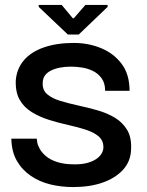

<svg xmlns="http://www.w3.org/2000/svg" viewBox="-20 -747 595 778"><path d="M276 11Q229 11 185 0.5Q141 -10 105.5 -34Q70 -58 48.5 -95Q27 -132 26 -185H129Q129 -181 131 -169.5Q133 -158 141.5 -143Q150 -128 166.5 -114Q183 -100 211.5 -90.5Q240 -81 283 -81Q313 -81 334.5 -87Q356 -93 370.5 -103Q385 -113 392 -125.5Q399 -138 399 -150Q399 -178 379.5 -194.5Q360 -211 327.5 -221.5Q295 -232 256.5 -240.5Q218 -249 179.5 -261Q141 -273 109 -292.5Q77 -312 59.5 -343Q42 -374 44 -422Q48 -469 77 -503Q106 -537 158 -555Q210 -573 279 -573Q339 -573 390.5 -551.5Q442 -530 473.5 -487.5Q505 -445 505 -379H406Q406 -410 392 -429.5Q378 -449 356.5 -459.5Q335 -470 311 -473.5Q287 -477 268 -477Q218 -477 185.5 -460.5Q153 -444 153 -410Q152 -381 172 -364.5Q192 -348 225 -338Q258 -328 297 -319.5Q336 -311 375 -300Q414 -289 445.5 -270Q477 -251 495.5 -220Q514 -189 511 -139Q509 -92 478 -58.5Q447 -25 395.5 -7Q344 11 276 11ZM255 -607 137 -719V-727H230L275 -673H279L326 -727H416V-719L299 -607Z"/></svg>

Font: Darker Grotesque Light
Style: Bold
Weight: 700
Version: Version 1.000;gftools[0.9.28]